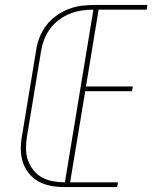

<svg xmlns="http://www.w3.org/2000/svg" viewBox="-20 -755 640 775"><path d="M238 0Q211 0 184.5 -5Q158 -10 135.5 -22.5Q113 -35 96.5 -55.5Q80 -76 72 -101Q64 -126 64 -153.5Q64 -181 69 -208L126 -553Q130 -580 140 -605Q150 -630 167 -652.5Q184 -675 207 -691.5Q230 -708 255.5 -718Q281 -728 307.5 -731.5Q334 -735 360 -735H575L572 -716H378L327 -406H516L513 -387H324L263 -19H456L453 0ZM242 -19 357 -716Q333 -716 309.5 -712.5Q286 -709 263 -700Q240 -691 219 -675.5Q198 -660 183 -640Q168 -620 159 -597Q150 -574 146 -550L89 -205Q85 -181 85 -156Q85 -131 92.5 -109Q100 -87 114.5 -68.5Q129 -50 149 -39Q169 -28 193 -23.5Q217 -19 242 -19Z"/></svg>

Font: Iosevka Curly Thin Extended
Style: Italic
Weight: 100
Width: 7
Italic angle: -9°
Monospace: yes
Designer: Belleve Invis
Foundry: Belleve Invis
Version: Version 11.1.0; ttfautohint (v1.8.3)